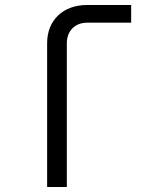

<svg xmlns="http://www.w3.org/2000/svg" viewBox="-20 -750 640 770"><path d="M248 0V-577C248 -626 281 -659 329 -659H506V-730H329C233 -730 169 -669 169 -577V0Z"/></svg>

Font: Tekne LDO Light
Style: Regular
Weight: 300
Monospace: yes
Designer: Alessio Laiso, Mario Rullo, Paolo Rosset
Foundry: Alessio Laiso
Version: Version 1.000;hotconv 1.0.109;makeotfexe 2.5.65596